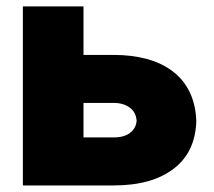

<svg xmlns="http://www.w3.org/2000/svg" viewBox="-20 -565 651 585"><path d="M326.7 0H49.7V-545.5H234.4V-397.7H326.7Q381.7 -397.7 427.4 -385.3Q473 -372.9 506 -347.8Q539.1 -322.8 557.7 -284.8Q576.3 -246.8 578.1 -196Q575.3 -100.9 508.5 -50.4Q442.1 0 326.7 0ZM326.7 -146.3Q358 -146.3 376.2 -160.2Q394.5 -174 396.3 -197.4Q394.2 -223.4 375 -237.4Q355.8 -251.4 326.7 -251.4H234.4V-146.3Z"/></svg>

Font: Linik Sans Black
Style: Regular
Weight: 900
Designer: Fonts by Rasmus Andersson / Changes by Cristiano Sobral with parts from Marc Monis
Foundry: rsms
Version: Version 3.020; ttfautohint (v1.6)